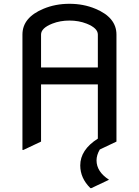

<svg xmlns="http://www.w3.org/2000/svg" viewBox="-20 -767 728 1007"><path d="M195.3 -413.1H493.2V-585.9Q493.2 -619.6 434.1 -643.1Q393.1 -659.2 344.2 -659.2Q295.4 -659.2 254.4 -643.1Q195.3 -619.6 195.3 -585.9ZM97.7 19.5V-585.9Q97.7 -675.3 208.5 -721.2Q270.5 -747.1 344.2 -747.1Q418 -747.1 480 -721.2Q590.8 -675.3 590.8 -585.9V-24.4L503.4 17.1Q486.3 46.4 486.3 74.2Q486.3 133.3 551.8 175.8L459 219.7H454.1Q400.9 167.5 400.9 100.6Q400.9 18.6 493.2 -40V-324.2H195.3V-24.4L102.5 19.5Z"/></svg>

Font: Nova Flat
Style: Book
Weight: 400
Version: Version 2.000